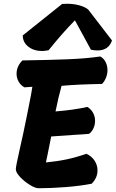

<svg xmlns="http://www.w3.org/2000/svg" viewBox="-20 -1000 615 1020"><path d="M575 -785Q557 -732 498 -732Q480 -732 463 -736L378 -892Q341 -854 311 -820Q281 -786 238 -733Q214 -729 204 -729Q160 -729 130.5 -752Q101 -775 101 -812L310 -979Q319 -980 337 -980Q369 -980 398.5 -972.5Q428 -965 448 -950ZM551 -627Q551 -607 543 -587Q535 -567 522 -554Q393 -552 307 -544Q290 -483 275 -408Q375 -416 444 -432Q464 -420 474.5 -400.5Q485 -381 485 -358Q485 -337 476.5 -318.5Q468 -300 453 -289Q434 -287 416 -286Q398 -285 381 -284L252 -275L234 -185L224 -137Q285 -143 334.5 -153.5Q384 -164 439 -183Q467 -170 482.5 -146.5Q498 -123 498 -95Q498 -55 467 -24Q405 -12 328 -6Q251 0 185 0Q167 0 138 -18Q109 -36 86.5 -60Q64 -84 64 -101Q64 -116 87 -217Q104 -291 120 -371Q131 -426 131 -426Q147 -504 152 -539L110 -536Q91 -546 79.5 -565.5Q68 -585 68 -608Q68 -648 99 -679Q236 -681 337.5 -685Q439 -689 513 -700Q532 -689 541.5 -669.5Q551 -650 551 -627Z"/></svg>

Font: Mogra
Style: Regular
Weight: 400
Designer: Lipi Raval
Foundry: Lipi Raval
Version: Version 1.002;PS 1.002;hotconv 1.0.88;makeotf.lib2.5.647800;